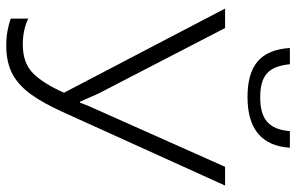

<svg xmlns="http://www.w3.org/2000/svg" viewBox="-192 -776 978 635"><g transform="rotate(90 297.5 -459.0)"><path d="M414.1 -928.2C408.7 -856 371.1 -830.1 303.2 -830.1C231 -830.1 200.2 -856 192.9 -928.2H139.2C145.5 -832 195.8 -788.1 301.8 -788.1C407.2 -788.1 462.9 -835 469.2 -928.2ZM594.2 -713.9H532.2L344.2 -292C335.4 -273.4 327.1 -253.9 319.8 -233.9H316.9C307.6 -255.4 299.3 -273.4 290 -294.9L73.2 -713.9H8.8L287.1 -181.2C267.1 -135.7 245.6 -101.6 223.1 -79.1C200.2 -56.2 168.5 -44.9 127.9 -44.9C94.7 -44.9 65.9 -51.3 42 -63V-4.9C64.9 2.9 93.8 9.8 130.9 9.8C169.4 9.8 202.1 2.4 228 -12.2C280.3 -41.5 313 -96.7 348.1 -170.9Z"/></g></svg>

Font: Noto Reveo Sans
Style: Regular
Weight: 300
Designer: Monotype Design Team
Foundry: Monotype Imaging Inc.
Version: Version 2.007